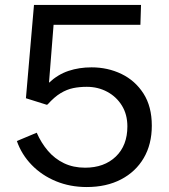

<svg xmlns="http://www.w3.org/2000/svg" viewBox="-20 -743 680 774"><path d="M329.5 11Q262.5 11 205.5 -12.5Q148.5 -36 107.8 -78Q67 -120 48 -174.5L128 -208Q146 -167 173.2 -135Q200.5 -103 238 -85Q275.5 -67 323 -67Q400 -67 446.8 -111.8Q493.5 -156.5 493.5 -233.5Q493.5 -281.5 471.5 -317.2Q449.5 -353 412.2 -373Q375 -393 330 -393Q300.5 -393 275 -387.8Q249.5 -382.5 224.5 -367.5Q199.5 -352.5 172 -322Q169 -320.5 167.5 -320.8Q166 -321 162.5 -322.5L84.5 -347L117 -723H548.5L546 -643H196L177.5 -409.5Q213.5 -443 256.2 -457.2Q299 -471.5 349 -471.5Q414.5 -471.5 469.8 -444.8Q525 -418 558.5 -365.8Q592 -313.5 592 -236.5Q592 -161.5 559.5 -106Q527 -50.5 468 -19.8Q409 11 329.5 11Z"/></svg>

Font: Public Sans Thin
Style: Regular
Weight: 400
Version: Version 2.001